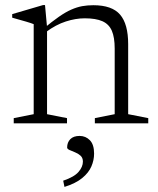

<svg xmlns="http://www.w3.org/2000/svg" viewBox="-20 -485 620 755"><path d="M165 -378V-36L243.5 -20.5V0H34V-20.5L112.5 -36V-390Q104.5 -393.5 83.2 -399.8Q62 -406 28 -415.5V-429.5L149 -465H157ZM353 -20.5 431 -36V-294Q431 -338 419.8 -364Q408.5 -390 382.8 -401.5Q357 -413 313 -413Q277.5 -413 238.8 -400.5Q200 -388 161.5 -359.5L150 -371.5Q185 -400.5 211.5 -419Q238 -437.5 260.2 -447.2Q282.5 -457 303.2 -460.8Q324 -464.5 347 -464.5Q420.5 -464.5 452.2 -427.5Q484 -390.5 484 -311.5V-36L563 -20.5V0H353ZM228.5 225.5Q271.5 211 288.8 191Q306 171 306 150.5Q306 135.5 296.5 127Q287 118.5 274.8 113.8Q262.5 109 253.2 104.8Q244 100.5 244 95Q244 75 256.5 62.2Q269 49.5 293 49.5Q317 49.5 333.5 66.5Q350 83.5 350 119Q350 145 339.2 169.8Q328.5 194.5 303.2 215.2Q278 236 233.5 250Z"/></svg>

Font: Newsreader 14pt Light
Style: Regular
Weight: 300
Designer: Hugues Gentile
Foundry: Production Type
Version: Version 1.003